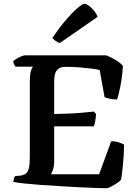

<svg xmlns="http://www.w3.org/2000/svg" viewBox="-20 -997 737 1017"><path d="M544 0Q522 0 482.5 -1.5Q443 -3 394.5 -5.5Q346 -8 295 -11Q244 -14 196 -17.5Q148 -21 110 -25Q72 -29 51 -33Q51 -43 54 -51.5Q57 -60 60 -64L89 -67Q108 -70 118.5 -79Q129 -88 133.5 -109Q138 -130 138 -167V-566Q138 -595 141.5 -612Q145 -629 150 -636.5Q155 -644 156 -644H62Q58 -649 54.5 -656Q51 -663 50 -672Q56 -679 68.5 -686.5Q81 -694 94 -699Q107 -704 112 -704H542Q567 -695 591.5 -680Q616 -665 631 -648Q627 -586 617.5 -539.5Q608 -493 600 -470Q580 -470 562 -474Q544 -478 534 -482L508 -626Q493 -630 466 -633.5Q439 -637 403.5 -640Q368 -643 327 -643Q302 -643 288.5 -632Q275 -621 271 -603.5Q267 -586 267 -566V-393Q311 -394 347.5 -395.5Q384 -397 416 -400Q448 -403 477 -406L489 -393Q487 -370 484 -353.5Q481 -337 477 -328H267V-141Q267 -118 261 -100Q255 -82 250 -74H505L569 -249Q591 -249 610.5 -242.5Q630 -236 637 -231Q637 -199 634.5 -164Q632 -129 628.5 -97.5Q625 -66 621 -45Q614 -36 598.5 -26Q583 -16 568 -8Q553 0 544 0ZM297 -769Q284 -773 273 -781.5Q262 -790 257 -796Q294 -850 328.5 -890.5Q363 -931 390 -954Q417 -977 428 -977Q437 -977 451 -966.5Q465 -956 478 -940.5Q491 -925 497 -908Z"/></svg>

Font: Texturina Medium 12pt SemiBold
Style: Regular
Weight: 600
Version: Version 1.002